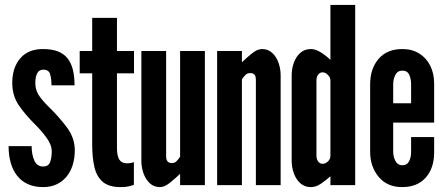

<svg xmlns="http://www.w3.org/2000/svg" viewBox="-20 -755 1810 783"><path d="M156 8Q120.5 8 94 -4Q67.5 -16 50 -38.2Q32.5 -60.5 23.8 -91Q15 -121.5 15 -159H109Q109 -125.5 119.8 -100.8Q130.5 -76 156 -76Q178 -76 184.5 -94.5Q191 -113 191 -137Q191 -165 169.2 -194.2Q147.5 -223.5 124 -246.5Q83.5 -286.5 56.8 -325.5Q30 -364.5 30 -417Q30 -479 62.5 -517Q95 -555 155 -555Q191 -555 215.8 -545.5Q240.5 -536 255.5 -517Q270.5 -498 277.2 -470.5Q284 -443 284 -407H190Q190 -433 184.5 -452Q179 -471 157 -471Q139 -471 131.5 -455.8Q124 -440.5 124 -417Q124 -389.5 137.2 -368.2Q150.5 -347 181.5 -316.5Q220.5 -278.5 252.8 -235.5Q285 -192.5 285 -142Q285 -109 276.2 -81.5Q267.5 -54 250.8 -34Q234 -14 210.2 -3Q186.5 8 156 8Z M472 8Q424.5 8 399.5 -13Q374.5 -34 365.2 -73Q356 -112 356 -166V-456H305V-547H356V-682H457V-547H526.5V-456H457V-151.5Q457 -119.5 466.5 -104.2Q476 -89 497.5 -89Q507 -89 514.2 -90.5Q521.5 -92 526 -94V-1.5Q516 2.5 504.2 5.2Q492.5 8 472 8Z M632.5 8Q607.5 8 590.5 -8Q573.5 -24 565 -48.8Q556.5 -73.5 556.5 -99V-547H657.5V-119Q657.5 -103.5 663.2 -96.8Q669 -90 681.5 -90Q692.5 -90 700.2 -97.8Q708 -105.5 714.5 -116V-547H815.5V0H714.5V-46Q696.5 -29 674 -10.5Q651.5 8 632.5 8Z M865.5 0V-547H966.5V-501Q984.5 -518.5 1007 -536.8Q1029.5 -555 1048.5 -555Q1073.5 -555 1090.5 -539Q1107.5 -523 1116 -498.5Q1124.5 -474 1124.5 -448V0H1023.5V-428Q1023.5 -444 1018 -450.5Q1012.5 -457 999.5 -457Q988.5 -457 980.8 -449.2Q973 -441.5 966.5 -431V0Z M1247.5 8Q1222.5 8 1205 -7.5Q1187.5 -23 1178.5 -47.8Q1169.5 -72.5 1169.5 -99V-448Q1169.5 -474.5 1178.2 -499Q1187 -523.5 1204.5 -539.2Q1222 -555 1247.5 -555Q1266.5 -555 1287.5 -542Q1308.5 -529 1327.5 -511V-735H1428.5V0H1327.5V-36Q1307.5 -18.5 1288 -5.2Q1268.5 8 1247.5 8ZM1295.5 -87Q1307 -87 1317.2 -96.5Q1327.5 -106 1327.5 -120V-427Q1327.5 -439 1317.2 -449.5Q1307 -460 1295.5 -460Q1284.5 -460 1277.5 -450.8Q1270.5 -441.5 1270.5 -427V-120Q1270.5 -106 1277.5 -96.5Q1284.5 -87 1295.5 -87Z M1619.5 8Q1559 8 1524.2 -33.8Q1489.5 -75.5 1489.5 -136V-411Q1489.5 -475 1524 -515Q1558.5 -555 1620.5 -555Q1661 -555 1690.2 -536.5Q1719.5 -518 1735 -486.2Q1750.5 -454.5 1750.5 -414V-255H1583.5V-136Q1583.5 -115.5 1592.8 -98.2Q1602 -81 1620.5 -81Q1640 -81 1648.2 -97Q1656.5 -113 1656.5 -136V-196H1750.5V-133Q1750.5 -69.5 1716.2 -30.8Q1682 8 1619.5 8ZM1583.5 -334H1656.5V-411Q1656.5 -433.5 1648.8 -450.2Q1641 -467 1620.5 -467Q1601.5 -467 1592.5 -449.8Q1583.5 -432.5 1583.5 -411Z"/></svg>

Font: League Gothic
Style: Regular
Weight: 400
Designer: The League of Moveable Type
Version: Version 2.001